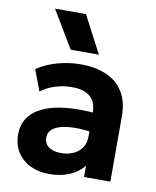

<svg xmlns="http://www.w3.org/2000/svg" viewBox="-87 -831 743 913"><g transform="rotate(10 285.0 -374.0)"><path d="M212 15Q161 15 121 -4.5Q81 -24 58 -60.2Q35 -96.5 35 -147Q35 -190 56.5 -223.5Q78 -257 121.8 -278.8Q165.5 -300.5 232.8 -308.2Q300 -316 391.5 -307L393 -214Q338.5 -223 296.8 -222.5Q255 -222 226.8 -214Q198.5 -206 184 -190.8Q169.5 -175.5 169.5 -154Q169.5 -124.5 191.5 -108.8Q213.5 -93 251 -93Q283.5 -93 309.5 -104.5Q335.5 -116 351 -138Q366.5 -160 366.5 -191.5V-312.5Q366.5 -342 354.2 -364.2Q342 -386.5 316 -398.8Q290 -411 248 -411Q209 -411 170.2 -399.2Q131.5 -387.5 99.5 -363.5L61 -465.5Q109.5 -496.5 164 -510.8Q218.5 -525 270.5 -525Q341.5 -525 394.5 -502.5Q447.5 -480 476.8 -433.2Q506 -386.5 506 -314.5V0H379V-55.5Q354 -21.5 310.5 -3.2Q267 15 212 15ZM211.5 -585 104 -764.5H253.5L347.5 -585Z"/></g></svg>

Font: Geologica Cursive SemiBold
Style: Regular
Weight: 600
Designer: Sindre Bremnes, Frode Helland
Foundry: Monokrom Skriftforlag AS
Version: Version 1.010;gftools[0.9.28]